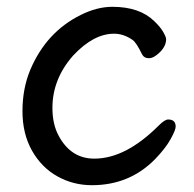

<svg xmlns="http://www.w3.org/2000/svg" viewBox="-20 -516 570 564"><path d="M474 -165Q496 -165 496 -144Q496 -134 481 -107Q466 -80 436 -49Q361 28 250 28Q195 28 148.5 2Q102 -24 74 -73.5Q46 -123 46 -189.5Q46 -256 69 -311Q116 -422 217 -472Q265 -496 310 -496Q390 -496 433 -454Q451 -437 459.5 -422Q468 -407 468 -401Q468 -381 450 -363Q432 -345 417.5 -345Q403 -345 397 -357Q380 -392 369 -399Q343 -417 315 -417Q255 -417 195 -353Q134 -284 134 -199Q134 -150 153 -116Q189 -50 257 -50Q349 -50 446 -147Q464 -165 474 -165Z"/></svg>

Font: LXGW ZhenKai
Style: Regular
Weight: 400
Designer: LXGW / Fontworks Inc.
Foundry: LXGW / Fontworks Inc.
Version: Version 0.800;June 8, 2025